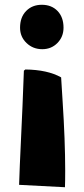

<svg xmlns="http://www.w3.org/2000/svg" viewBox="-20 -772 353 804"><path d="M246 -656Q246 -618 220.5 -592Q195 -566 157 -566Q118 -566 91 -592Q64 -618 64 -656Q64 -700 89.5 -726Q115 -752 155 -752Q196 -752 221 -726Q246 -700 246 -656ZM236 -448Q237 -428 242 -351Q253 -182 253 -58Q253 -11 252 12L60 2L63 -80Q77 -378 80 -476L86 -481Q179 -480 236 -448Z"/></svg>

Font: Lalezar
Style: Regular
Weight: 400
Designer: Borna Izadpanah
Foundry: Borna Izadpanah
Version: Version 1.003;November 28, 2018;FontCreator 11.5.0.2421 64-b